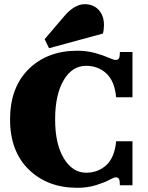

<svg xmlns="http://www.w3.org/2000/svg" viewBox="-20 -884 704 916"><path d="M214 -654 193 -697 285 -805Q335 -864 384 -864Q426 -864 451 -836.5Q476 -809 476 -765Q476 -742 471 -724ZM349 12Q207 12 117.5 -75Q28 -162 28 -314Q28 -467 117 -554.5Q206 -642 349 -642Q395 -642 434 -631Q473 -620 497.5 -609Q522 -598 532 -598Q550 -598 551 -619L552 -636H612V-420H534Q527 -497 487.5 -533.5Q448 -570 391 -570Q324 -570 283.5 -501Q243 -432 243 -314Q243 -197 284.5 -128.5Q326 -60 391 -60Q448 -60 487.5 -96.5Q527 -133 534 -210H612V0H552L551 -17Q550 -38 532 -38Q524 -38 501 -25.5Q478 -13 437.5 -0.5Q397 12 349 12Z"/></svg>

Font: Arapey Black
Style: Regular
Weight: 900
Designer: Eduardo Rodriguez Tunni
Foundry: Eduardo Rodriguez Tunni
Version: Version 4.000